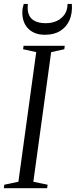

<svg xmlns="http://www.w3.org/2000/svg" viewBox="-32 -982 396 1002"><path d="M-12 0 -9.5 -18 64 -33.5 157 -710 88.5 -725 91 -743H306L303.5 -725L235 -710L142 -33.5L216.5 -18L214 0ZM202.5 -800.5Q172.5 -800.5 150.5 -809.5Q128.5 -818.5 113.8 -834.2Q99 -850 91.8 -870.8Q84.5 -891.5 84.5 -915Q84.5 -932 86.8 -941.8Q89 -951.5 92 -961.5H113.5Q109.5 -927 119 -904.8Q128.5 -882.5 150.8 -871.8Q173 -861 206.5 -861Q240 -861 265.5 -873.2Q291 -885.5 305.8 -908Q320.5 -930.5 320.5 -961.5H343Q346.5 -913.5 330.8 -877.2Q315 -841 282.5 -820.8Q250 -800.5 202.5 -800.5Z"/></svg>

Font: Merriweather 144pt Light
Style: Italic
Weight: 300
Italic angle: -7.8°
Version: Version 2.101